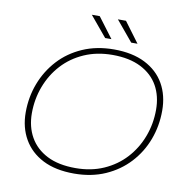

<svg xmlns="http://www.w3.org/2000/svg" viewBox="-93 -959 1022 1052"><g transform="rotate(10 418.5 -433.0)"><path d="M387 4Q284 4 213.5 -32Q143 -68 106 -132.5Q69 -197 69 -281Q69 -366 98 -442Q127 -518 181 -577Q235 -636 312.5 -670Q390 -704 487 -704Q589 -704 660 -668Q731 -632 767.5 -568Q804 -504 804 -419Q804 -334 775.5 -258Q747 -182 692.5 -123Q638 -64 561 -30Q484 4 387 4ZM390 -27Q477 -27 547 -58Q617 -89 666.5 -143Q716 -197 743 -268Q770 -339 770 -418Q770 -494 738 -551Q706 -608 642 -640.5Q578 -673 484 -673Q397 -673 326.5 -642Q256 -611 206.5 -557Q157 -503 130 -432Q103 -361 103 -282Q103 -207 135.5 -149.5Q168 -92 231.5 -59.5Q295 -27 390 -27ZM572 -757 478 -870H523L607 -757ZM427 -757 333 -870H377L462 -757Z"/></g></svg>

Font: Montserrat Thin ExtraLight
Style: Italic
Weight: 250
Italic angle: -11.3°
Version: Version 9.000